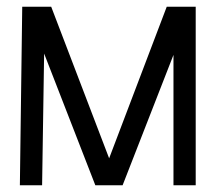

<svg xmlns="http://www.w3.org/2000/svg" viewBox="-20 -550 640 570"><path d="M39 0 46 -530H132L304 -80L475 -530H561V0H495V-387L344 0H263L111 -391L105 0Z"/></svg>

Font: Geist Mono Light
Style: Regular
Weight: 300
Monospace: yes
Designer: Basement.studio, Andrés Briganti, Mateo Zaragoza
Foundry: Basement.studio, Vercel, Andrés Briganti, Guido Ferreyra, Mateo Zaragoza
Version: Version 1.500; ttfautohint (v1.8.4.7-5d5b)